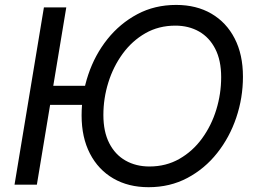

<svg xmlns="http://www.w3.org/2000/svg" viewBox="-20 -758 1051 788"><path d="M354 -405.8 340.8 -327.6H137.7L150.9 -405.8ZM252 -727.5 131.3 0H39.6L160.2 -727.5ZM589.8 10.3Q506.8 10.3 445.1 -25.6Q383.3 -61.5 349.1 -127.7Q314.9 -193.8 314.9 -284.2Q314.9 -370.6 342.3 -451.9Q369.6 -533.2 420.9 -597.4Q472.2 -661.6 543.5 -699.7Q614.7 -737.8 703.1 -737.8Q786.1 -737.8 847.7 -701.9Q909.2 -666 943.1 -600.1Q977.1 -534.2 977.1 -443.4Q977.1 -356.4 949.7 -275.4Q922.4 -194.3 871.3 -129.9Q820.3 -65.4 749 -27.6Q677.7 10.3 589.8 10.3ZM593.3 -74.7Q661.6 -74.7 716.3 -106Q771 -137.2 809.3 -189.9Q847.7 -242.7 867.7 -307.9Q887.7 -373 887.7 -441.4Q887.7 -510.3 863.5 -557.4Q839.4 -604.5 796.9 -628.7Q754.4 -652.8 699.7 -652.8Q631.3 -652.8 576.7 -621.6Q522 -590.3 483.4 -537.4Q444.8 -484.4 424.6 -419.4Q404.3 -354.5 404.3 -286.1Q404.3 -217.3 428.5 -170.2Q452.6 -123 495.4 -98.9Q538.1 -74.7 593.3 -74.7Z"/></svg>

Font: Inter 18pt
Style: Italic
Weight: 400
Italic angle: -9.3988°
Designer: Rasmus Andersson
Foundry: rsms
Version: Version 4.001;git-66647c0bb